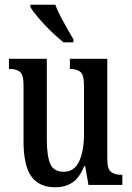

<svg xmlns="http://www.w3.org/2000/svg" viewBox="-20 -786 561 816"><path d="M215 10Q146 10 113 -36.5Q80 -83 80 -186V-425Q80 -468 64.5 -480.5Q49 -493 22 -493H18V-536H179V-193Q179 -124 193.5 -90Q208 -56 251 -56Q296 -56 316.5 -100.5Q337 -145 337 -217V-421Q337 -469 321 -481Q305 -493 280 -493H277V-536H436V-110Q436 -66 453 -54.5Q470 -43 495 -43H500V0H356L342 -80H338Q317 -29 286.5 -9.5Q256 10 215 10ZM250 -606Q227 -624 197.5 -652.5Q168 -681 143.5 -710Q119 -739 109 -756V-766H215Q223 -744 237 -717Q251 -690 266 -664Q281 -638 292 -619V-606Z"/></svg>

Font: Noto Serif ExtraCondensed Medium
Style: Regular
Weight: 500
Width: 2
Designer: Monotype Design Team
Foundry: Monotype Imaging Inc.
Version: Version 2.015